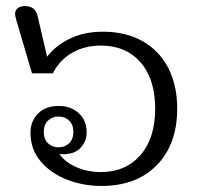

<svg xmlns="http://www.w3.org/2000/svg" viewBox="-20 -604 659 636"><path d="M81 -164Q81 -203 106 -228Q131 -253 175 -253Q215 -253 241 -229Q267 -205 267 -166Q267 -139 251 -119Q235 -99 209 -95Q197 -93 189 -93L177 -94Q195 -67 232.5 -50.5Q270 -34 314 -34Q396 -34 445 -90Q494 -146 494 -244Q494 -342 445.5 -397.5Q397 -453 314 -453Q261 -453 219.5 -429.5Q178 -406 155 -361H86L33 -541Q30 -552 30 -559Q30 -570 39 -577Q48 -584 62 -584Q98 -584 105 -549L136 -416Q165 -454 212.5 -476.5Q260 -499 321 -499Q397 -499 452.5 -467.5Q508 -436 537.5 -378.5Q567 -321 567 -244Q567 -126 499.5 -57Q432 12 316 12Q257 12 203 -8.5Q149 -29 115 -69Q81 -109 81 -164ZM223 -167Q223 -191 209 -204.5Q195 -218 174 -218Q153 -218 139 -204.5Q125 -191 125 -167Q125 -143 139 -129.5Q153 -116 174 -116Q195 -116 209 -129.5Q223 -143 223 -167Z"/></svg>

Font: Maitree
Style: Regular
Weight: 400
Designer: CadsonDemak Team
Foundry: CadsonDemak
Version: Version 1.000